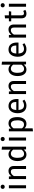

<svg xmlns="http://www.w3.org/2000/svg" viewBox="2411 -3231 1033 5895"><g transform="rotate(-90 2927.5 -283.5)"><path d="M140 -780Q169 -780 187 -762Q205 -744 205 -717Q205 -690 187 -672.5Q169 -655 140 -655Q112 -655 94 -672.5Q76 -690 76 -717Q76 -744 94 -762Q112 -780 140 -780ZM187 -527V0H95V-527Z M625 -539Q697 -539 737.5 -496Q778 -453 778 -378V0H686V-365Q686 -421 665 -444Q644 -467 603 -467Q527 -467 469 -374V0H377V-527H456L464 -449Q524 -539 625 -539Z M1279 -750 1371 -739V0H1290L1281 -73Q1226 12 1129 12Q1035 12 982.5 -62Q930 -136 930 -261Q930 -384 986 -461.5Q1042 -539 1137 -539Q1218 -539 1279 -474ZM1149 -61Q1191 -61 1221 -80.5Q1251 -100 1279 -139V-397Q1225 -466 1157 -466Q1096 -466 1062.5 -415Q1029 -364 1029 -263Q1029 -61 1149 -61Z M1606 -780Q1635 -780 1653 -762Q1671 -744 1671 -717Q1671 -690 1653 -672.5Q1635 -655 1606 -655Q1578 -655 1560 -672.5Q1542 -690 1542 -717Q1542 -744 1560 -762Q1578 -780 1606 -780ZM1653 -527V0H1561V-527Z M2085 -539Q2280 -539 2280 -264Q2280 -140 2226 -64Q2172 12 2073 12Q1985 12 1935 -48V202L1843 213V-527H1922L1929 -456Q1989 -539 2085 -539ZM2051 -63Q2181 -63 2181 -264Q2181 -466 2062 -466Q1990 -466 1935 -384V-127Q1977 -63 2051 -63Z M2835 -279Q2835 -256 2833 -232H2497Q2509 -63 2639 -63Q2710 -63 2776 -109L2816 -54Q2732 12 2632 12Q2522 12 2460.5 -60Q2399 -132 2399 -258Q2399 -383 2458 -461Q2517 -539 2618 -539Q2723 -539 2779 -470Q2835 -401 2835 -279ZM2744 -300V-306Q2744 -466 2620 -466Q2507 -466 2497 -300Z M3235 -539Q3307 -539 3347.5 -496Q3388 -453 3388 -378V0H3296V-365Q3296 -421 3275 -444Q3254 -467 3213 -467Q3137 -467 3079 -374V0H2987V-527H3066L3074 -449Q3134 -539 3235 -539Z M3889 -750 3981 -739V0H3900L3891 -73Q3836 12 3739 12Q3645 12 3592.5 -62Q3540 -136 3540 -261Q3540 -384 3596 -461.5Q3652 -539 3747 -539Q3828 -539 3889 -474ZM3759 -61Q3801 -61 3831 -80.5Q3861 -100 3889 -139V-397Q3835 -466 3767 -466Q3706 -466 3672.5 -415Q3639 -364 3639 -263Q3639 -61 3759 -61Z M4569 -279Q4569 -256 4567 -232H4231Q4243 -63 4373 -63Q4444 -63 4510 -109L4550 -54Q4466 12 4366 12Q4256 12 4194.5 -60Q4133 -132 4133 -258Q4133 -383 4192 -461Q4251 -539 4352 -539Q4457 -539 4513 -470Q4569 -401 4569 -279ZM4478 -300V-306Q4478 -466 4354 -466Q4241 -466 4231 -300Z M4969 -539Q5041 -539 5081.5 -496Q5122 -453 5122 -378V0H5030V-365Q5030 -421 5009 -444Q4988 -467 4947 -467Q4871 -467 4813 -374V0H4721V-527H4800L4808 -449Q4868 -539 4969 -539Z M5538 -87 5573 -24Q5520 12 5455 12Q5388 12 5350.5 -26.5Q5313 -65 5313 -138V-456H5221V-527H5313V-646L5405 -657V-527H5530L5520 -456H5405V-142Q5405 -101 5419.5 -82.5Q5434 -64 5468 -64Q5501 -64 5538 -87Z M5713 -780Q5742 -780 5760 -762Q5778 -744 5778 -717Q5778 -690 5760 -672.5Q5742 -655 5713 -655Q5685 -655 5667 -672.5Q5649 -690 5649 -717Q5649 -744 5667 -762Q5685 -780 5713 -780ZM5760 -527V0H5668V-527Z"/></g></svg>

Font: Fira Sans
Style: Regular
Weight: 400
Designer: Carrois Corporate & Edenspiekermann AG
Foundry: Carrois Corporate GbR & Edenspiekermann AG
Version: Version 4.106;PS 004.106;hotconv 1.0.70;makeotf.lib2.5.58329